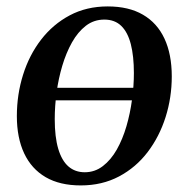

<svg xmlns="http://www.w3.org/2000/svg" viewBox="-20 -566 582 598"><path d="M402 -253.5H135L140.5 -292.5H407ZM315.5 -546Q381 -546 425.2 -520.2Q469.5 -494.5 492.2 -445.8Q515 -397 515 -328Q515 -262.5 495.8 -201.5Q476.5 -140.5 440 -92.5Q403.5 -44.5 350.8 -16.5Q298 11.5 231.5 11.5Q166.5 11.5 122.2 -14.2Q78 -40 55.2 -88.5Q32.5 -137 32.5 -204.5Q32.5 -271.5 51.8 -333Q71 -394.5 108 -442.5Q145 -490.5 197.2 -518.2Q249.5 -546 315.5 -546ZM305 -505Q272.5 -505 247.5 -485.8Q222.5 -466.5 204.2 -434Q186 -401.5 174 -361.2Q162 -321 156.2 -278Q150.5 -235 150.5 -195Q150.5 -139 161.5 -102.2Q172.5 -65.5 193.2 -47.5Q214 -29.5 244 -29.5Q275.5 -29.5 300.5 -48.8Q325.5 -68 343.8 -100.2Q362 -132.5 373.8 -172.8Q385.5 -213 391.2 -255.8Q397 -298.5 397 -338.5Q397 -391 387.5 -428.2Q378 -465.5 357.8 -485.2Q337.5 -505 305 -505Z"/></svg>

Font: Merriweather 72pt Medium
Style: Italic
Weight: 500
Italic angle: -7.8°
Version: Version 2.101